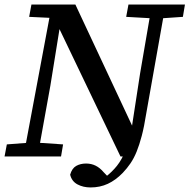

<svg xmlns="http://www.w3.org/2000/svg" viewBox="-22 -687 832 843"><path d="M-2 0 8 -53 112 -61H135L255 -53L246 0ZM81 0 204 -657H255L199 -310L143 0ZM376 136Q343 136 318 122.5Q293 109 286 80Q294 52 312.5 41.5Q331 31 356 31Q379 31 398 40.5Q417 50 433 69L457 94L442 92H450L440 91Q470 68 491.5 41Q513 14 529 -26.5Q545 -67 557 -130L593 -364L645 -667H705L620 -188Q611 -131 600.5 -91Q590 -51 578 -21.5Q566 8 551 30Q536 52 517 72Q486 104 451.5 120Q417 136 376 136ZM507 0 235 -568 218 -572 211 -608 106 -613 116 -667H309L560 -131H592L551 0ZM656 -606 532 -613 542 -667H790L781 -613L679 -606Z"/></svg>

Font: Source Serif 4 Medium
Style: Italic
Weight: 500
Italic angle: -12°
Designer: Frank Grießhammer
Foundry: Adobe Systems Incorporated
Version: Version 4.004;hotconv 1.0.116;makeotfexe 2.5.65601